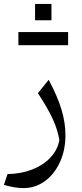

<svg xmlns="http://www.w3.org/2000/svg" viewBox="-20 -694 422 984"><path d="M315.4 -1Q315.4 75.7 287.1 137.2Q258.8 198.7 210 234.4Q161.1 270 100.1 270Q56.2 270 0 253.4L18.6 198.2Q88.9 196.8 145.5 174.6Q202.1 152.3 238.5 113.5Q274.9 74.7 284.2 23.9Q275.9 -28.3 250 -84.7Q224.1 -141.1 174.3 -216.3L229.5 -285.2Q274.9 -199.7 295.2 -132.3Q315.4 -64.9 315.4 -1ZM74.2 -462.4V-529.8H329.1V-462.4ZM159.7 -673.8H243.7V-590.3H159.7Z"/></svg>

Font: Pinar-DS3-FD Regular
Style: Regular
Weight: 400
Designer: Amin Abedi
Version: Version 3.000